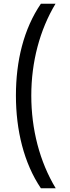

<svg xmlns="http://www.w3.org/2000/svg" viewBox="-20 -852 379 1037"><path d="M201 165H281C194 21 149 -154 149 -336C149 -518 195 -691 280 -832H201C108 -696 66 -523 66 -336C66 -149 109 29 201 165Z"/></svg>

Font: Noto Sans Gurmukhi SemiCondensed
Style: Regular
Weight: 400
Width: 4
Designer: Jelle Bosma - Monotype Design Team
Foundry: Monotype Imaging Inc.
Version: Version 2.004